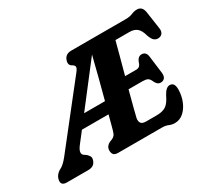

<svg xmlns="http://www.w3.org/2000/svg" viewBox="-175 -951 1305 1200"><g transform="rotate(-30 477.0 -351.0)"><path d="M691 0H375Q350 0 341.8 -11.2Q333.5 -22.5 333.5 -39.5Q333.5 -56 342.2 -67.8Q351 -79.5 364.5 -85.5L383.5 -93Q395 -98 402.5 -107.5Q410 -117 416 -139.5Q418.5 -148 425.5 -174.2Q432.5 -200.5 442.5 -238.5H250.5L191.5 -162.5Q172 -137 171 -121Q170 -105 181.5 -97.5L199 -85.5Q208.5 -76 214.5 -66.2Q220.5 -56.5 215.5 -39.5Q204 0 159 0H4.5Q-42.5 0 -30.5 -45.5Q-23.5 -72 4.5 -90L18.5 -97.5Q29 -104 41.2 -115.5Q53.5 -127 67.5 -144.5L399 -565.5Q416 -586.5 415.2 -597.5Q414.5 -608.5 400.5 -616.5Q375 -628.5 383.5 -659Q395 -700 439.5 -700H834Q863 -700 883 -708.8Q903 -717.5 923 -717.5Q961.5 -717.5 968.5 -670.5L986.5 -547Q990 -524.5 981.5 -511.2Q973 -498 956.5 -495Q937 -492 922.8 -502.5Q908.5 -513 897.5 -545Q887 -585 867 -602Q847 -619 813.5 -619H712Q704 -587 687 -524.8Q670 -462.5 651.5 -393.5H732Q746.5 -393.5 755.5 -401.2Q764.5 -409 773 -435.5Q785.5 -460.5 808 -460.5Q824.5 -460.5 833.8 -450.5Q843 -440.5 845 -424L861 -297.5Q864 -271.5 853.5 -259.2Q843 -247 825 -247Q811.5 -247 802.8 -255Q794 -263 788.5 -274.5Q778.5 -298.5 766 -305Q753.5 -311.5 730 -311.5H629Q612.5 -249 599.5 -199Q586.5 -149 582.5 -131Q578.5 -108.5 587.5 -95.5Q596.5 -82.5 624 -82.5H698.5Q743 -82.5 767.5 -98.8Q792 -115 814.5 -163Q837.5 -206 864.5 -206Q899.5 -206 898.5 -153.5Q897.5 -109 881.5 -70.2Q865.5 -31.5 838.2 -7.5Q811 16.5 775 16.5Q754 16.5 735 8.2Q716 0 691 0ZM314 -321H464.5Q483 -391 503.5 -469.5Q524 -548 540 -614Z"/></g></svg>

Font: Fraunces 144pt SuperSoft
Style: Bold Italic
Weight: 700
Italic angle: -16°
Version: Version 1.000;[0bf87f6ff]